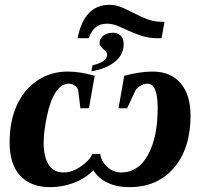

<svg xmlns="http://www.w3.org/2000/svg" viewBox="-20 -769 847 799"><path d="M518.6 9.8Q465.3 9.8 426.8 -9Q388.2 -27.8 368.7 -60.5Q335.4 -26.4 287.8 -8.3Q240.2 9.8 189.5 9.8Q107.4 9.8 63.7 -38.1Q20 -85.9 20 -176.3Q20 -265.1 50.3 -331.5Q80.6 -397.9 136.5 -434.6Q192.4 -471.2 261.7 -471.2Q314 -471.2 374 -453.6L350.1 -318.4H314.5L305.2 -396Q299.3 -407.2 288.8 -414.1Q278.3 -420.9 265.6 -420.9Q236.3 -420.9 212.9 -387Q189.5 -353 175.5 -286.6Q161.6 -220.2 161.6 -175.3Q161.6 -118.2 181.9 -84.7Q202.1 -51.3 244.6 -51.3Q279.8 -51.3 315.7 -75.7Q351.6 -100.1 364.7 -128.4H397Q400.4 -99.1 425.5 -75.2Q450.7 -51.3 484.9 -51.3Q555.7 -51.3 595.9 -124.5Q636.2 -197.8 636.2 -320.3Q636.2 -420.9 593.8 -420.9Q568.4 -420.9 545.4 -396L508.8 -318.4H473.1L497.1 -453.6Q562.5 -471.2 615.2 -471.2Q690.4 -471.2 731.7 -422.6Q772.9 -374 772.9 -288.1Q772.9 -151.4 704.1 -70.8Q635.3 9.8 518.6 9.8ZM302.7 -609.9Q330.6 -749 435.1 -749Q462.9 -749 487.8 -738Q512.7 -727.1 538.6 -713.6Q564.5 -700.2 592.5 -689.2Q620.6 -678.2 654.8 -678.2H664.6L652.3 -609.9H636.2Q599.6 -609.9 570.8 -619.4Q542 -628.9 517.3 -640.1Q492.7 -651.4 470.5 -660.9Q448.2 -670.4 424.8 -670.4Q397 -670.4 378.7 -656Q360.4 -641.6 348.6 -609.9ZM494.6 -585.9Q494.6 -542 459.2 -512.7Q423.8 -483.4 360.4 -472.2L364.7 -497.1Q425.8 -511.7 425.8 -541.5Q425.8 -548.8 420.9 -554Q416 -559.1 410.2 -564.2Q404.3 -569.3 399.4 -575.4Q394.5 -581.5 394.5 -590.8Q394.5 -608.9 410.2 -620.8Q425.8 -632.8 450.2 -632.8Q469.2 -632.8 481.9 -621.1Q494.6 -609.4 494.6 -585.9Z"/></svg>

Font: Tinos
Style: Bold Italic
Weight: 700
Italic angle: -16.333°
Designer: Steve Matteson
Foundry: Monotype Imaging Inc.
Version: Version 1.23